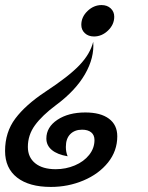

<svg xmlns="http://www.w3.org/2000/svg" viewBox="-55 -500 584 758"><path d="M396 -434Q396 -403 371.5 -379.5Q347 -356 316 -356Q294 -356 280 -369Q266 -382 266 -402Q266 -433 290.5 -456.5Q315 -480 346 -480Q368 -480 382 -467Q396 -454 396 -434ZM166 -85Q111 -44 83 -5.5Q55 33 55 80Q55 121 84 144.5Q113 168 165 168Q205 168 240.5 153Q276 138 297 111.5Q318 85 318 53Q318 33 305 22.5Q292 12 269 12Q240 12 222.5 29.5Q205 47 205 80Q205 100 212 117Q171 110 149.5 92Q128 74 128 47Q128 2 171.5 -27Q215 -56 282 -56Q342 -56 375 -31.5Q408 -7 408 38Q408 96 371.5 141.5Q335 187 274.5 212.5Q214 238 146 238Q60 238 12.5 201Q-35 164 -35 96Q-35 22 5.5 -32Q46 -86 123 -137Q216 -198 258.5 -242.5Q301 -287 313 -335Q318 -272 280.5 -207Q243 -142 166 -85Z"/></svg>

Font: Srisakdi
Style: Bold
Weight: 700
Designer: Cadson Demak Co.,Ltd.
Foundry: Cadson Demak Co.,Ltd.
Version: Version 1.000